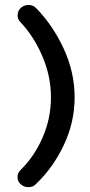

<svg xmlns="http://www.w3.org/2000/svg" viewBox="-20 -664 372 795"><path d="M66 99Q53 88 52.5 70.5Q52 53 65 40Q123 -17 157 -96Q191 -175 191 -261Q191 -348 155.5 -431Q120 -514 64 -573Q52 -585 53 -603Q54 -621 67 -632Q81 -644 99.5 -643.5Q118 -643 130 -630Q200 -558 244.5 -461Q289 -364 289 -261Q289 -159 245 -65Q201 29 129 98Q117 111 98 111Q79 111 66 99Z"/></svg>

Font: Hoogli
Style: Bold
Weight: 700
Designer: Anand Singh Naorem
Foundry: Brand New Type
Version: Version 1.00 b007